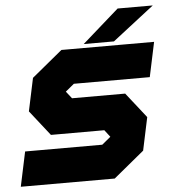

<svg xmlns="http://www.w3.org/2000/svg" viewBox="-51 -735 703 781"><g transform="rotate(-5 301.0 -344.0)"><path d="M2.5 0 32.5 -141.5H347.5L384.5 -172L384 -169.5L361 -199.5H143L62 -302.5L90.5 -437L215.5 -540H594L564 -398.5H254L217 -368L217.5 -371L241.5 -340.5H458.5L539.5 -237.5L511 -103L386 0ZM95 -72.5H372L447 -134.5L464 -213L414.5 -272.5H183.5L139 -329.5L156 -408L230.5 -469.5H502H230.5L156 -408L139 -329.5L183.5 -272.5H414.5L464 -213L447 -134.5L372 -72.5H95ZM308 -556 458 -688H601.5L431.5 -556ZM410 -590H409.5L483 -653H483.5Z"/></g></svg>

Font: Tourney Black
Style: Italic
Weight: 900
Italic angle: -12°
Version: Version 1.015